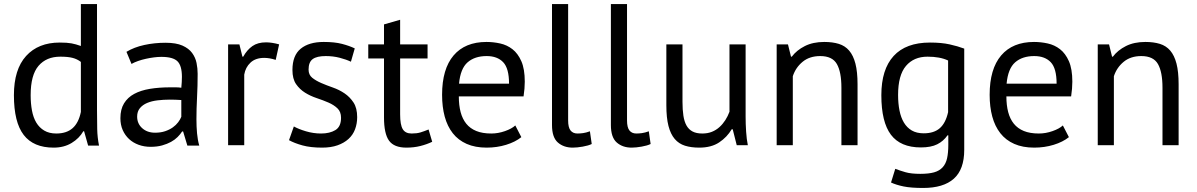

<svg xmlns="http://www.w3.org/2000/svg" viewBox="-20 -720 5933 952"><path d="M461 -172Q461 -121 462 -79.5Q463 -38 471 2H417L397 -69H393Q373 -34 335 -11Q297 12 246 12Q146 12 97.5 -51Q49 -114 49 -248Q49 -376 109.5 -442.5Q170 -509 276 -509Q313 -509 334.5 -505Q356 -501 381 -492V-700H461ZM259 -58Q310 -58 340 -84.5Q370 -111 381 -165V-413Q363 -427 340 -433Q317 -439 279 -439Q210 -439 171 -393.5Q132 -348 132 -248Q132 -207 138.5 -172Q145 -137 160 -112Q175 -87 199.5 -72.5Q224 -58 259 -58Z M607 -463Q645 -486 695.5 -497Q746 -508 801 -508Q853 -508 884.5 -494Q916 -480 932.5 -457.5Q949 -435 954.5 -408Q960 -381 960 -354Q960 -294 957 -237Q954 -180 954 -129Q954 -92 957 -59Q960 -26 968 2H909L888 -68H883Q874 -54 860.5 -40.5Q847 -27 828 -16.5Q809 -6 784 1Q759 8 727 8Q695 8 667.5 -2Q640 -12 620 -30.5Q600 -49 588.5 -75Q577 -101 577 -134Q577 -178 595 -207.5Q613 -237 645.5 -254.5Q678 -272 723.5 -279.5Q769 -287 824 -287Q838 -287 851.5 -287Q865 -287 879 -285Q882 -315 882 -339Q882 -394 860 -416Q838 -438 780 -438Q763 -438 743.5 -435.5Q724 -433 703.5 -428.5Q683 -424 664.5 -417.5Q646 -411 632 -403ZM749 -62Q777 -62 799 -69.5Q821 -77 837 -88.5Q853 -100 863.5 -114Q874 -128 879 -141V-224Q865 -225 850.5 -225.5Q836 -226 822 -226Q791 -226 761.5 -222.5Q732 -219 709.5 -209.5Q687 -200 673.5 -183.5Q660 -167 660 -142Q660 -107 685 -84.5Q710 -62 749 -62Z M1347 -423Q1317 -433 1290 -433Q1247 -433 1222 -409.5Q1197 -386 1191 -350V0H1111V-500H1167L1182 -439H1186Q1205 -473 1231.5 -491.5Q1258 -510 1299 -510Q1328 -510 1364 -500Z M1671 -136Q1671 -166 1653 -183Q1635 -200 1608.5 -211.5Q1582 -223 1550.5 -233.5Q1519 -244 1492.5 -260.5Q1466 -277 1448 -303Q1430 -329 1430 -373Q1430 -445 1471 -478.5Q1512 -512 1585 -512Q1639 -512 1675.5 -502.5Q1712 -493 1739 -480L1720 -414Q1697 -425 1664.5 -433.5Q1632 -442 1595 -442Q1551 -442 1530.5 -427Q1510 -412 1510 -375Q1510 -349 1528 -334.5Q1546 -320 1572.5 -308.5Q1599 -297 1630.5 -286Q1662 -275 1688.5 -257Q1715 -239 1733 -211.5Q1751 -184 1751 -139Q1751 -107 1740.5 -79Q1730 -51 1708 -31Q1686 -11 1653.5 0.5Q1621 12 1577 12Q1520 12 1480 1Q1440 -10 1413 -25L1437 -93Q1460 -80 1497 -69Q1534 -58 1572 -58Q1615 -58 1643 -75Q1671 -92 1671 -136Z M1806 -500H1884V-599L1964 -622V-500H2100V-430H1964V-153Q1964 -101 1977 -79.5Q1990 -58 2021 -58Q2047 -58 2065 -63.5Q2083 -69 2105 -78L2123 -17Q2096 -4 2064 4Q2032 12 1995 12Q1934 12 1909 -22.5Q1884 -57 1884 -138V-430H1806Z M2565 -40Q2535 -16 2489.5 -2Q2444 12 2393 12Q2336 12 2294 -6.5Q2252 -25 2225 -59.5Q2198 -94 2185 -142Q2172 -190 2172 -250Q2172 -378 2229 -445Q2286 -512 2392 -512Q2426 -512 2460 -504.5Q2494 -497 2521 -476Q2548 -455 2565 -416.5Q2582 -378 2582 -315Q2582 -282 2576 -242H2255Q2255 -198 2264 -164Q2273 -130 2292 -106.5Q2311 -83 2341.5 -70.5Q2372 -58 2416 -58Q2450 -58 2484 -70Q2518 -82 2535 -98ZM2393 -442Q2334 -442 2298.5 -411Q2263 -380 2256 -305H2504Q2504 -381 2475 -411.5Q2446 -442 2393 -442Z M2797 -123Q2797 -88 2809 -73Q2821 -58 2843 -58Q2856 -58 2871 -60Q2886 -62 2905 -69L2914 -6Q2898 2 2869.5 7Q2841 12 2820 12Q2775 12 2746 -13.5Q2717 -39 2717 -100V-700H2797Z M3089 -123Q3089 -88 3101 -73Q3113 -58 3135 -58Q3148 -58 3163 -60Q3178 -62 3197 -69L3206 -6Q3190 2 3161.5 7Q3133 12 3112 12Q3067 12 3038 -13.5Q3009 -39 3009 -100V-700H3089Z M3364 -500V-215Q3364 -176 3368.5 -146.5Q3373 -117 3384 -97.5Q3395 -78 3414 -68Q3433 -58 3462 -58Q3489 -58 3510 -66.5Q3531 -75 3547.5 -90Q3564 -105 3576.5 -124.5Q3589 -144 3597 -166V-500H3677V-142Q3677 -106 3679.5 -67.5Q3682 -29 3688 0H3633L3613 -79H3608Q3585 -40 3546 -14Q3507 12 3447 12Q3407 12 3376.5 2.5Q3346 -7 3325.5 -31Q3305 -55 3294.5 -95.5Q3284 -136 3284 -198V-500Z M4152 0V-285Q4152 -363 4129.5 -402.5Q4107 -442 4047 -442Q3994 -442 3959.5 -413.5Q3925 -385 3911 -342V0H3831V-500H3887L3902 -439H3906Q3930 -471 3970.5 -491.5Q4011 -512 4067 -512Q4108 -512 4139 -502.5Q4170 -493 4190.5 -469Q4211 -445 4221.5 -404.5Q4232 -364 4232 -302V0Z M4761 23Q4761 120 4709.5 166Q4658 212 4557 212Q4497 212 4460.5 204.5Q4424 197 4398 185L4419 117Q4442 126 4470 134Q4498 142 4543 142Q4585 142 4611.5 134.5Q4638 127 4654 109.5Q4670 92 4676 64.5Q4682 37 4682 -1V-49H4678Q4658 -20 4627 -4.5Q4596 11 4546 11Q4445 11 4397.5 -52Q4350 -115 4350 -248Q4350 -376 4411 -442.5Q4472 -509 4591 -509Q4648 -509 4688.5 -500Q4729 -491 4761 -479ZM4560 -59Q4611 -59 4640 -84.5Q4669 -110 4681 -164V-420Q4641 -439 4579 -439Q4511 -439 4472 -393Q4433 -347 4433 -249Q4433 -207 4440 -172Q4447 -137 4462 -112Q4477 -87 4501 -73Q4525 -59 4560 -59Z M5280 -40Q5250 -16 5204.5 -2Q5159 12 5108 12Q5051 12 5009 -6.5Q4967 -25 4940 -59.5Q4913 -94 4900 -142Q4887 -190 4887 -250Q4887 -378 4944 -445Q5001 -512 5107 -512Q5141 -512 5175 -504.5Q5209 -497 5236 -476Q5263 -455 5280 -416.5Q5297 -378 5297 -315Q5297 -282 5291 -242H4970Q4970 -198 4979 -164Q4988 -130 5007 -106.5Q5026 -83 5056.5 -70.5Q5087 -58 5131 -58Q5165 -58 5199 -70Q5233 -82 5250 -98ZM5108 -442Q5049 -442 5013.5 -411Q4978 -380 4971 -305H5219Q5219 -381 5190 -411.5Q5161 -442 5108 -442Z M5744 0V-285Q5744 -363 5721.5 -402.5Q5699 -442 5639 -442Q5586 -442 5551.5 -413.5Q5517 -385 5503 -342V0H5423V-500H5479L5494 -439H5498Q5522 -471 5562.5 -491.5Q5603 -512 5659 -512Q5700 -512 5731 -502.5Q5762 -493 5782.5 -469Q5803 -445 5813.5 -404.5Q5824 -364 5824 -302V0Z"/></svg>

Font: PT Sans
Style: Regular
Weight: 400
Designer: A.Korolkova, O.Umpeleva, V.Yefimov
Foundry: ParaType Ltd
Version: Version 2.003